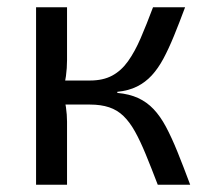

<svg xmlns="http://www.w3.org/2000/svg" viewBox="-20 -507 576 527"><path d="M488 -487Q472 -444 457.5 -408.5Q443 -373 428.5 -346Q414 -319 396.5 -300Q379 -281 356 -269.5Q333 -258 302 -255V-252Q335 -249 359 -238Q383 -227 401.5 -207.5Q420 -188 435.5 -159Q451 -130 467 -90.5Q483 -51 502 0H413Q395 -47 380 -83.5Q365 -120 350.5 -146Q336 -172 319 -188.5Q302 -205 279.5 -212.5Q257 -220 227 -220V-286Q263 -286 288 -299.5Q313 -313 331.5 -339Q350 -365 366 -402Q382 -439 400 -487ZM164 -487V-342Q164 -320 161 -298Q158 -276 152 -255Q158 -234 161 -213Q164 -192 164 -173V0H79V-487ZM259 -286V-220H139V-286Z"/></svg>

Font: Exo 2
Style: Regular
Weight: 400
Designer: Natanael Gama
Foundry: Natanael Gama
Version: Version 2.010